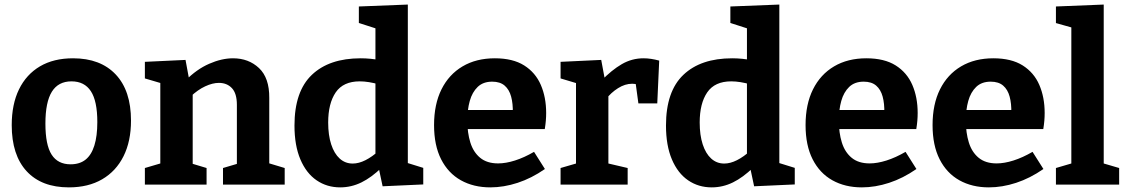

<svg xmlns="http://www.w3.org/2000/svg" viewBox="-20 -798 4874 830"><path d="M295.7 -546Q414.3 -546 480.3 -476Q546.3 -406 546.3 -276.7Q546.3 -187.3 514 -122.7Q481.7 -58 421.7 -23Q361.7 12 277.7 12Q159.7 12 95.2 -57.8Q30.7 -127.7 30.7 -257Q30.7 -347.3 62.2 -411.8Q93.7 -476.3 152.8 -511.2Q212 -546 295.7 -546ZM289 -446.3Q232 -446.3 204.2 -401.5Q176.3 -356.7 176.3 -263.7Q176.3 -171.3 203.2 -129.5Q230 -87.7 285 -87.7Q324.7 -87.7 350 -108Q375.3 -128.3 388 -169.2Q400.7 -210 400.7 -270.3Q400.7 -361.3 372.8 -403.8Q345 -446.3 289 -446.3Z M606.3 0V-71.7L690 -96.3L673 -75.7V-457L690 -434.3L606.3 -459V-530.7L782 -539L799.7 -443.3L781.7 -449.7Q830.3 -498.7 884.3 -522.3Q938.3 -546 987.3 -546Q1054.7 -546 1099.7 -503.7Q1144.7 -461.3 1144 -374.7V-75.7L1131 -95.7L1210.7 -71.7V0H944V-71.7L1020.3 -94.3L1004 -73V-345Q1004 -394 982.7 -416.8Q961.3 -439.7 926.3 -439.7Q899 -439.7 867 -424.8Q835 -410 803.7 -380.3L813 -401.3V-73L800 -93.7L873 -71.7V0Z M1450.7 12Q1393.3 12 1348.7 -18.5Q1304 -49 1278.5 -109Q1253 -169 1253 -255.3Q1253 -403 1328.2 -474.5Q1403.3 -546 1539.3 -546Q1560.7 -546 1582.8 -543.8Q1605 -541.7 1628.7 -536.7L1603 -521.3V-686.3L1613.3 -672.3L1531.3 -698.7V-770L1743 -778.3V-78.3L1726 -98.3L1809.7 -72.3V-0.7L1634 7.3L1615.7 -79L1630.3 -74Q1586.3 -31 1542.5 -9.5Q1498.7 12 1450.7 12ZM1504.7 -91Q1531 -91 1559.8 -105.5Q1588.7 -120 1619.7 -148L1603 -106V-465L1620 -432.7Q1572.7 -446.3 1535 -446.3Q1464 -446.3 1431.3 -398.7Q1398.7 -351 1398.7 -268.3Q1398.7 -214 1411.7 -174Q1424.7 -134 1448.5 -112.5Q1472.3 -91 1504.7 -91Z M2099.8 12Q2027.2 12 1972.3 -18.7Q1917.4 -49.4 1886.9 -109.5Q1856.4 -169.6 1856.4 -257.2Q1856.4 -347.2 1888.5 -411.7Q1920.6 -476.2 1979.7 -511.1Q2038.8 -546 2119.2 -546Q2197 -546 2245.9 -515.2Q2294.8 -484.4 2317.9 -430.9Q2341 -377.4 2341 -309.6Q2341 -293 2339.6 -276.2Q2338.2 -259.4 2335 -240H1969.2V-322.6H2214.6L2196.8 -310.2Q2197.8 -350 2189.6 -380.4Q2181.4 -410.8 2161.6 -427.9Q2141.8 -445 2107.6 -445Q2068.6 -445 2045 -422.3Q2021.4 -399.6 2010.8 -361.8Q2000.2 -324 2000.2 -277.4Q2000.2 -224 2013.2 -182.1Q2026.2 -140.2 2055.7 -115.9Q2085.2 -91.6 2133.4 -91.6Q2166.6 -91.6 2206.3 -104.2Q2246 -116.8 2288.6 -141.6L2335.6 -67.4Q2277.6 -27.2 2217.5 -7.6Q2157.4 12 2099.8 12Z M2403.3 0V-71.7L2483.7 -95L2470 -73.7V-457.7L2485.7 -434.3L2403.3 -459V-530.7L2579 -539L2596.7 -444L2578.7 -448.3Q2624.3 -495.3 2668 -520.7Q2711.7 -546 2761.7 -546Q2793.7 -546 2829.7 -536L2821.3 -351H2739.7L2725 -459.3L2738 -432Q2732.3 -434 2725.8 -435Q2719.3 -436 2713 -436Q2682 -436 2651.7 -416.8Q2621.3 -397.7 2598.7 -368.3L2610 -406V-73.7L2593.7 -95L2693.3 -71.7V0Z M3056.7 12Q2999.3 12 2954.7 -18.5Q2910 -49 2884.5 -109Q2859 -169 2859 -255.3Q2859 -403 2934.2 -474.5Q3009.3 -546 3145.3 -546Q3166.7 -546 3188.8 -543.8Q3211 -541.7 3234.7 -536.7L3209 -521.3V-686.3L3219.3 -672.3L3137.3 -698.7V-770L3349 -778.3V-78.3L3332 -98.3L3415.7 -72.3V-0.7L3240 7.3L3221.7 -79L3236.3 -74Q3192.3 -31 3148.5 -9.5Q3104.7 12 3056.7 12ZM3110.7 -91Q3137 -91 3165.8 -105.5Q3194.7 -120 3225.7 -148L3209 -106V-465L3226 -432.7Q3178.7 -446.3 3141 -446.3Q3070 -446.3 3037.3 -398.7Q3004.7 -351 3004.7 -268.3Q3004.7 -214 3017.7 -174Q3030.7 -134 3054.5 -112.5Q3078.3 -91 3110.7 -91Z M3705.8 12Q3633.2 12 3578.3 -18.7Q3523.4 -49.4 3492.9 -109.5Q3462.4 -169.6 3462.4 -257.2Q3462.4 -347.2 3494.5 -411.7Q3526.6 -476.2 3585.7 -511.1Q3644.8 -546 3725.2 -546Q3803 -546 3851.9 -515.2Q3900.8 -484.4 3923.9 -430.9Q3947 -377.4 3947 -309.6Q3947 -293 3945.6 -276.2Q3944.2 -259.4 3941 -240H3575.2V-322.6H3820.6L3802.8 -310.2Q3803.8 -350 3795.6 -380.4Q3787.4 -410.8 3767.6 -427.9Q3747.8 -445 3713.6 -445Q3674.6 -445 3651 -422.3Q3627.4 -399.6 3616.8 -361.8Q3606.2 -324 3606.2 -277.4Q3606.2 -224 3619.2 -182.1Q3632.2 -140.2 3661.7 -115.9Q3691.2 -91.6 3739.4 -91.6Q3772.6 -91.6 3812.3 -104.2Q3852 -116.8 3894.6 -141.6L3941.6 -67.4Q3883.6 -27.2 3823.5 -7.6Q3763.4 12 3705.8 12Z M4254.8 12Q4182.2 12 4127.3 -18.7Q4072.4 -49.4 4041.9 -109.5Q4011.4 -169.6 4011.4 -257.2Q4011.4 -347.2 4043.5 -411.7Q4075.6 -476.2 4134.7 -511.1Q4193.8 -546 4274.2 -546Q4352 -546 4400.9 -515.2Q4449.8 -484.4 4472.9 -430.9Q4496 -377.4 4496 -309.6Q4496 -293 4494.6 -276.2Q4493.2 -259.4 4490 -240H4124.2V-322.6H4369.6L4351.8 -310.2Q4352.8 -350 4344.6 -380.4Q4336.4 -410.8 4316.6 -427.9Q4296.8 -445 4262.6 -445Q4223.6 -445 4200 -422.3Q4176.4 -399.6 4165.8 -361.8Q4155.2 -324 4155.2 -277.4Q4155.2 -224 4168.2 -182.1Q4181.2 -140.2 4210.7 -115.9Q4240.2 -91.6 4288.4 -91.6Q4321.6 -91.6 4361.3 -104.2Q4401 -116.8 4443.6 -141.6L4490.6 -67.4Q4432.6 -27.2 4372.5 -7.6Q4312.4 12 4254.8 12Z M4751.3 -81.7 4741 -94.3 4818 -71.7V0H4544.7V-71.7L4621.7 -94.3L4611.3 -81.7V-687L4620.3 -677L4544.7 -698.3V-770L4751.3 -778.3Z"/></svg>

Font: Bitter Thin
Style: Regular
Weight: 100
Designer: Sol Matas, and Bitter project Authors
Foundry: Sol Matas
Version: Version 2.002